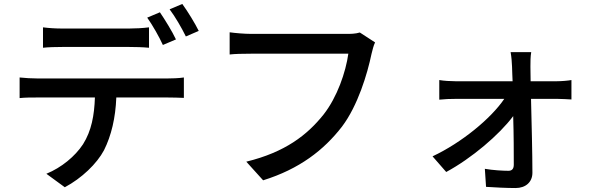

<svg xmlns="http://www.w3.org/2000/svg" viewBox="-20 -879 3040 969"><path d="M836 -832C864 -795 897 -738 918 -695L983 -723C965 -760 927 -822 900 -859ZM868 -680C850 -719 811 -782 787 -817L723 -790C750 -752 784 -692 802 -652ZM632 -642C664 -642 700 -641 732 -638V-741C701 -737 663 -735 632 -735H294C261 -735 228 -737 197 -741V-638C224 -641 260 -642 295 -642ZM170 -483C139 -483 108 -485 79 -488V-384C107 -387 139 -387 170 -387H459C456 -298 442 -219 399 -151C359 -90 290 -33 214 -2L307 66C392 21 469 -53 505 -121C542 -195 563 -284 567 -387H824C851 -387 885 -386 908 -385V-488C883 -484 845 -483 824 -483Z M1796 -715C1773 -708 1749 -708 1732 -708H1247C1214 -708 1167 -712 1139 -716V-604C1164 -607 1204 -608 1247 -608H1738C1725 -515 1682 -389 1613 -301C1530 -197 1419 -111 1223 -63L1308 31C1491 -26 1614 -121 1706 -240C1786 -346 1834 -506 1855 -607C1860 -627 1865 -649 1873 -665Z M2658 -469 2657 -542C2657 -566 2657 -593 2661 -616H2557C2566 -564 2564 -520 2567 -469H2278C2253 -469 2220 -471 2197 -475V-376C2224 -379 2253 -380 2280 -380H2525C2458 -281 2310 -159 2163 -90L2232 -11C2360 -80 2500 -199 2570 -293C2573 -197 2573 -105 2573 -48C2573 -27 2564 -17 2546 -17C2518 -17 2467 -20 2427 -27L2433 64C2475 67 2539 70 2582 70C2633 70 2667 40 2667 -7C2667 -105 2663 -256 2660 -380H2794C2814 -380 2844 -378 2864 -377V-475C2848 -472 2814 -469 2791 -469Z"/></svg>

Font: Spoqa Han Sans Neo Medium
Style: Regular
Weight: 500
Designer: [Spoqa Han Sans Neo] Dong-huui Kim  Younghwa Kang  Yujin Lee  [Noto Sans] Ryoko NISHIZUKA  (kana & ideographs); Paul D. 
Foundry: Spoqa (http://www.spoqa-han-sans.com)
Version: Version 1.000